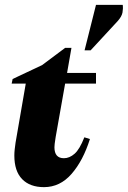

<svg xmlns="http://www.w3.org/2000/svg" viewBox="-20 -760 526 790"><path d="M161 10Q103 10 71 -23Q39 -56 39 -120Q39 -132 40.5 -145.5Q42 -159 44 -173L86 -416H28L32 -435L153 -492L248 -563H274L256 -460H375V-416H248L209 -196Q206 -177 205 -168.5Q204 -160 204 -154Q204 -109 243 -109Q266 -109 287 -127.5Q308 -146 327 -195L350 -188Q322 -99 274.5 -44.5Q227 10 161 10ZM328 -553 375 -740H485Q487 -725 484 -708.5Q481 -692 464 -673L353 -553Z"/></svg>

Font: Spectral ExtraBold
Style: Italic
Weight: 800
Italic angle: -10°
Designer: Jean-Baptiste Levee
Foundry: Production Type
Version: Version 2.001